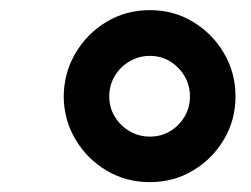

<svg xmlns="http://www.w3.org/2000/svg" viewBox="-20 -753 498 381"><path d="M277.3 -391.6Q230 -391.6 191.4 -414.6Q152.8 -437.5 129.9 -476.1Q106.9 -514.6 106.4 -561.5Q106.9 -608.9 129.9 -647.7Q152.8 -686.5 191.4 -709.7Q230 -732.9 277.3 -732.9Q324.7 -732.9 363 -709.7Q401.4 -686.5 424.3 -647.7Q447.3 -608.9 447.3 -561.5Q447.3 -514.6 424.3 -476.1Q401.4 -437.5 363 -414.6Q324.7 -391.6 277.3 -391.6ZM277.3 -481.9Q299.8 -481.9 317.6 -492.7Q335.4 -503.4 346.2 -521.5Q356.9 -539.6 356.9 -561.5Q356.9 -584 346.2 -602.1Q335.4 -620.1 317.6 -631.1Q299.8 -642.1 277.3 -642.1Q255.4 -642.1 237.1 -631.3Q218.8 -620.6 207.8 -602.3Q196.8 -584 196.8 -561.5Q196.8 -539.6 207.8 -521.5Q218.8 -503.4 237.1 -492.7Q255.4 -481.9 277.3 -481.9Z"/></svg>

Font: Inter SemiBold
Style: Italic
Weight: 600
Italic angle: -9.3988°
Designer: Rasmus Andersson
Foundry: rsms
Version: Version 4.001;git-66647c0bb